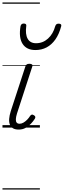

<svg xmlns="http://www.w3.org/2000/svg" viewBox="-20 -1030 515 1550"><path d="M131 16Q103 16 85.5 6Q68 -4 60 -23.5Q52 -43 54 -70.5Q56 -98 67 -133L185 -494Q190 -506 196.5 -510.5Q203 -515 218 -515Q232 -515 238.5 -509.5Q245 -504 241 -494L117 -113Q109 -87 108 -68.5Q107 -50 114.5 -40.5Q122 -31 138 -31Q154 -31 170 -40.5Q186 -50 200 -64.5Q214 -79 223 -94Q228 -101 235 -104Q242 -107 253 -100Q264 -94 265 -86.5Q266 -79 261 -71Q249 -52 230 -31.5Q211 -11 186.5 2.5Q162 16 131 16ZM266 -626Q194 -626 162 -676.5Q130 -727 146 -820Q149 -830 155 -835Q161 -840 172 -840Q184 -840 189 -834.5Q194 -829 192 -820Q183 -753 203.5 -717Q224 -681 271 -681Q326 -681 367.5 -718.5Q409 -756 426 -819Q430 -830 436 -834.5Q442 -839 454 -839Q466 -839 471.5 -833.5Q477 -828 474 -818Q457 -754 427 -711.5Q397 -669 356.5 -647.5Q316 -626 266 -626ZM0 490H302V500H0ZM0 -20H302V0H0ZM0 -505H302V-500H0ZM0 -1010H302V-1000H0Z"/></svg>

Font: Playwrite MX Guides
Style: Regular
Weight: 400
Designer: Veronika Burian, José Scaglione
Foundry: TypeTogether
Version: Version 1.003